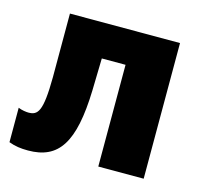

<svg xmlns="http://www.w3.org/2000/svg" viewBox="-83 -610 745 711"><g transform="rotate(15 289.5 -255.0)"><path d="M82 10C199 10 249 -65 255 -266L258 -390H349V0H523V-520H101V-275C100 -143 83 -126 47 -126C39 -126 22 -128 8 -134V-2C32 7 54 10 82 10Z"/></g></svg>

Font: Fixel Text ExtraBold
Style: Regular
Weight: 800
Width: 4
Designer: AlfaBravo + MacPaw
Foundry: Kyrylo Tkachov, Marchela Mozhyna, Serhii Makarenko, Maria Weinstein, Zakhar Kryvoshyya
Version: Version 1.211